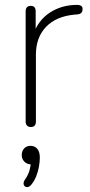

<svg xmlns="http://www.w3.org/2000/svg" viewBox="-20 -514 367 786"><path d="M106 6Q96 6 90.5 0Q85 -6 85 -16V-468Q85 -479 90.5 -484.5Q96 -490 106 -490Q116 -490 121 -484.5Q126 -479 126 -468V-371H116Q135 -430 183.5 -462Q232 -494 296 -494Q305 -494 311.5 -490.5Q318 -487 318 -477Q318 -467 313 -461.5Q308 -456 296 -455L284 -454Q210 -447 168.5 -404Q127 -361 127 -290V-16Q127 -6 122 0Q117 6 106 6ZM109 241Q102 250 94.5 251.5Q87 253 82 249Q77 245 76.5 237.5Q76 230 83 220Q95 203 100.5 184.5Q106 166 106 150L109 159Q91 159 80 148Q69 137 69 121Q69 104 79 93.5Q89 83 105 83Q122 83 132.5 95Q143 107 143 131Q143 148 139.5 168Q136 188 128.5 207Q121 226 109 241Z"/></svg>

Font: Nunito ExtraLight
Style: Regular
Weight: 200
Designer: Vernon Adams
Foundry: Vernon Adams
Version: Version 3.602